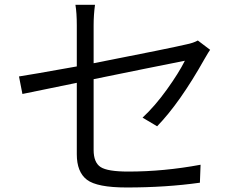

<svg xmlns="http://www.w3.org/2000/svg" viewBox="-20 -790 1040 824"><path d="M654.3 -248 591.8 -285.2Q644.5 -334 695.8 -405.3Q747.1 -476.6 773.4 -529.3Q625 -500 381.8 -450.2V-146.5Q381.8 -92.8 411.6 -73.2Q441.4 -53.7 530.3 -53.7Q683.6 -53.7 840.8 -83L837.9 -5.9Q692.4 14.6 523.4 14.6Q396.5 14.6 353 -18.6Q309.6 -51.8 309.6 -127.9V-434.6Q256.8 -423.8 176.3 -407.2Q95.7 -390.6 76.2 -386.7L61.5 -461.9Q102.5 -467.8 309.6 -504.9V-681.6Q309.6 -734.4 303.7 -769.5H387.7Q381.8 -725.6 381.8 -681.6V-518.6Q714.8 -584 780.3 -599.6Q809.6 -605.5 829.1 -616.2L881.8 -576.2Q877 -570.3 858.4 -538.1Q752 -348.6 654.3 -248Z"/></svg>

Font: Gen Shin Gothic Normal
Style: Regular
Weight: 300
Designer: [Source Han Sans]
Ryoko NISHIZUKA  (kana & ideographs); Paul D. Hunt (Latin, Greek & Cyrillic); Wenlong ZHANG  (bopomofo
Version: Version 1.002.20150607